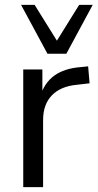

<svg xmlns="http://www.w3.org/2000/svg" viewBox="-20 -773 403 793"><path d="M76 0V-486H155V-371H145Q162 -430 204 -460.5Q246 -491 315 -496L344 -499L350 -429L299 -423Q231 -417 194.5 -379.5Q158 -342 158 -277V0ZM176 -551 67 -753H123L215 -605L307 -753H363L254 -551Z"/></svg>

Font: Nunito Sans 12pt ExtraLight 12pt
Style: Regular
Weight: 400
Version: Version 3.101;gftools[0.9.27]